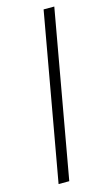

<svg xmlns="http://www.w3.org/2000/svg" viewBox="-112 -742 434 781"><g transform="rotate(-15 105.0 -351.0)"><path d="M158 -702 33 0H78L203 -702Z"/></g></svg>

Font: Momo Neue ExtLt
Style: Italic
Weight: 200
Italic angle: -10°
Designer: Ninad Kale (Devanagari), Jonny Pinhorn (Latin)
Foundry: Indian Type Foundry
Version: 4.004